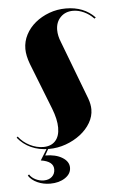

<svg xmlns="http://www.w3.org/2000/svg" viewBox="-83 -540 436 714"><g transform="rotate(-5 135.0 -183.0)"><path d="M293 -458Q277 -475 256.5 -484.5Q236 -494 216 -494Q187 -494 169 -475.5Q151 -457 151 -428Q151 -406 161 -382L244 -164Q252 -142 252 -123Q252 -97 238 -73Q224 -49 200 -30.5Q176 -12 145.5 -1Q115 10 82 10Q45 10 15.5 -3.5Q-14 -17 -34 -42L-30 -46Q-13 -24 12 -11.5Q37 1 62 1Q91 1 107 -16.5Q123 -34 123 -66Q123 -97 107 -138L39 -311Q27 -343 27 -368Q27 -396 40 -421Q53 -446 75.5 -464.5Q98 -483 127.5 -494Q157 -505 190 -505Q257 -505 298 -462ZM0 98Q7 110 22 117.5Q37 125 53 125Q72 125 83.5 114.5Q95 104 95 87Q95 57 48 50L77 3H83L66 33Q105 33 129.5 48Q154 63 154 86Q154 109 131.5 124Q109 139 76 139Q50 139 28 129Q6 119 -5 102Z"/></g></svg>

Font: Moniqa Black Ita Display
Style: Italic
Weight: 900
Italic angle: -10°
Designer: Rajesh Rajput
Foundry: Rajesh Rajput
Version: Version 1.000